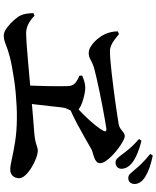

<svg xmlns="http://www.w3.org/2000/svg" viewBox="76 -942 847 1040"><g transform="rotate(90 500.0 -421.5)"><path d="M816.2 -658.4Q802.4 -677.7 783.9 -699.6Q765.3 -721.6 732.5 -750.6L741.7 -763.8Q779.4 -754.8 811 -741.5Q842.6 -728.3 863.3 -711.8Q893.7 -686 893.7 -654.9Q893.7 -641 884.1 -632.2Q874.4 -623.4 860.3 -623.4Q847.4 -623.4 838.1 -632.5Q828.9 -641.6 816.2 -658.4ZM897.6 -728.8Q883.3 -746.6 864.4 -765.8Q845.5 -785 813.2 -811.3L822.1 -825.2Q862 -816.5 889.4 -806.7Q916.7 -796.9 937.8 -783.7Q956.6 -771.8 966.4 -757.1Q976.1 -742.5 976.1 -726Q976.1 -713.9 968.6 -703.1Q961.2 -692.4 944.2 -692.4Q930 -692.4 921.2 -701.8Q912.4 -711.2 897.6 -728.8ZM149.5 -635.6 164.2 -642Q179.9 -628.8 195 -617.6Q210.1 -606.3 225.5 -599.7Q240.9 -593.1 256.4 -593.1Q274.7 -593.1 306.5 -595.5Q338.3 -597.9 377.4 -602.6Q416.6 -607.3 457.9 -612.4Q499.3 -617.6 537.7 -623Q576.1 -628.4 606.4 -633.2Q636.7 -638 653.9 -640.7Q668.9 -644.1 678.6 -651.7Q688.4 -659.2 697 -666.2Q705.7 -673.2 717.5 -673.2Q726 -673.2 743.4 -664.1Q760.8 -654.9 781.5 -639.7Q802.1 -624.5 820.8 -606.5Q839.6 -588.4 851.4 -571Q863.3 -553.6 863.3 -539.6Q863.3 -526.8 853.9 -519.4Q844.5 -511.9 831.6 -507.3Q818.6 -502.8 806.4 -499.5Q794.3 -496.2 788 -492.7Q761.7 -477.7 726.6 -457.5Q691.5 -437.4 649.1 -414.7Q606.7 -392.1 555.8 -370.1L543.4 -397.3Q577.5 -426.6 607.5 -457.4Q637.5 -488.3 659 -515.2Q680.5 -542.1 688.4 -558.4Q692.8 -566.8 689.2 -570.9Q685.6 -575 676.2 -573.6Q661.5 -571.4 628.7 -565.8Q595.8 -560.2 554.7 -552.3Q513.7 -544.5 472.2 -535.8Q430.7 -527.2 396.4 -519.2Q362.1 -511.2 344.6 -506.2Q319.1 -497.8 302.7 -487.9Q286.3 -478.1 266 -478.1Q247.9 -478.1 227.1 -492.1Q206.4 -506.1 189.5 -526.9Q172.6 -547.7 163.7 -567.2Q157.5 -581.8 153.4 -599.2Q149.3 -616.6 149.5 -635.6ZM388.9 -442.6Q402.1 -448.8 420.3 -454.1Q438.5 -459.4 453.2 -459.4Q469.7 -459.4 491.3 -454.9Q512.8 -450.5 534.2 -442.9Q555.6 -435.4 569.7 -425.3Q583.8 -415.3 584 -403.8Q584.6 -391.9 579.8 -383Q575.1 -374.1 569.4 -362.3Q563.6 -350.6 561.1 -330.8Q558.7 -305 554.7 -272.3Q550.8 -239.5 546.9 -204.3Q543.1 -169.1 538.9 -134.6L442 -132.4Q443 -161.4 444.1 -193.2Q445.3 -224.9 445.9 -255.5Q446.5 -286.1 446.5 -313.6Q446.5 -341.1 446 -362.2Q445.7 -392.4 427.8 -406.2Q409.8 -420.1 389.7 -427.2ZM50.7 -178.6 64.4 -184.4Q85.7 -163.7 109.4 -151.3Q133.1 -138.9 162.4 -138.9Q178.7 -138.9 214.9 -141.5Q251.1 -144.1 301 -148.4Q350.9 -152.7 406.8 -157.8Q462.6 -163 518.2 -168.1Q573.7 -173.2 622.8 -177.2Q671.9 -181.2 706.7 -183.7Q735.2 -186.9 751.1 -191.1Q766.9 -195.3 776.1 -198.7Q785.3 -202.2 793.2 -202.2Q813.1 -202.2 838.7 -192.2Q864.4 -182.2 888.7 -167.1Q913 -151.9 928.9 -134.5Q944.8 -117 944.8 -101.4Q944.8 -80.4 932.2 -66.7Q919.6 -53 897.7 -53Q878.2 -53 839.7 -61.9Q801.2 -70.8 746 -79.5Q690.9 -88.3 621.6 -88.9Q591.5 -89.4 556.3 -87.7Q521 -85.9 484.3 -82.7Q447.6 -79.4 411.8 -74.1Q375.9 -68.9 343.6 -62.8Q311.3 -56.8 285.6 -50Q249.6 -40.6 221.8 -29.2Q194 -17.8 172.6 -17.8Q153.1 -17.8 130 -34.9Q106.9 -52 88 -73.7Q69 -95.5 62.3 -111.1Q56.5 -124.4 53.9 -139.5Q51.3 -154.5 50.7 -178.6Z"/></g></svg>

Font: Noto Serif SC
Style: Regular
Weight: 200
Designer: Ryoko NISHIZUKA 西塚涼子 (kana & ideographs); Frank Grießhammer (Latin, Greek & Cyrillic); Wenlong ZHANG 张文龙 (bopomofo); San
Foundry: Adobe
Version: Version 2.001;hotconv 1.1.0;makeotfexe 2.6.0